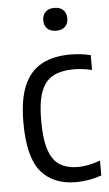

<svg xmlns="http://www.w3.org/2000/svg" viewBox="-55 -797 479 843"><g transform="rotate(-5 185.0 -376.0)"><path d="M246.5 9.5Q146 9.5 92 -54.2Q38 -118 38 -271Q38 -374 65 -435.2Q92 -496.5 143.5 -523.8Q195 -551 268.5 -551Q290 -551 313 -548.5Q336 -546 358.5 -540.5V-475Q336 -480.5 315 -482.8Q294 -485 279.5 -485Q224 -485 187.8 -466Q151.5 -447 134 -401Q116.5 -355 116.5 -273.5Q116.5 -190 132.8 -142.5Q149 -95 181 -75.5Q213 -56 261 -56Q281.5 -56 305.5 -60.8Q329.5 -65.5 358.5 -75.5V-10Q329.5 0 301.5 4.8Q273.5 9.5 246.5 9.5ZM217 -660.5Q191.5 -660.5 177.8 -674Q164 -687.5 164 -710.5Q164 -733.5 177.8 -747.2Q191.5 -761 217 -761Q242.5 -761 256.2 -747.2Q270 -733.5 270 -710.5Q270 -687.5 256.2 -674Q242.5 -660.5 217 -660.5Z"/></g></svg>

Font: Encode Sans Condensed Condensed
Style: Regular
Weight: 400
Width: 3
Designer: Multiple Designers
Foundry: Impallari Type
Version: Version 3.000; ttfautohint (v1.8.3) -l 8 -r 50 -G 200 -x 14 